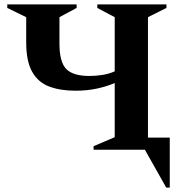

<svg xmlns="http://www.w3.org/2000/svg" viewBox="-20 -680 830 872"><path d="M99 -488V-602L13 -644V-660H328V-644L250 -602V-482Q250 -398 281 -366.5Q312 -335 386 -335Q414 -335 444 -339.5Q474 -344 501 -356V-602L422 -644V-660H736V-644L652 -602V-55H751V172H735L638 0H405V-16L501 -57V-303Q467 -288 421.5 -278Q376 -268 323 -268Q254 -268 203.5 -287Q153 -306 126 -354Q99 -402 99 -488Z"/></svg>

Font: Spectral SC
Style: Bold
Weight: 700
Designer: Jean-Baptiste Levee
Foundry: Production Type
Version: Version 2.001